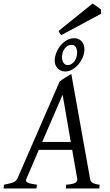

<svg xmlns="http://www.w3.org/2000/svg" viewBox="-37 -1059 617 1079"><path d="M181.2 -216.8 111.3 -54.2Q104.5 -39.1 118.9 -32.5Q133.3 -25.9 170.9 -21L168 0H-17.1L-14.2 -21Q16.6 -26.9 35.2 -33.4Q53.7 -40 60.1 -54.2L297.9 -600.1Q304.2 -606 313 -612.1Q321.8 -618.2 331.1 -623.8Q340.3 -629.4 348.9 -634.5Q357.4 -639.6 363.8 -643.1L469.2 -54.2Q470.2 -47.4 472.9 -42.2Q475.6 -37.1 481.4 -33Q487.3 -28.8 497.3 -25.9Q507.3 -22.9 522.9 -21L521 0H333L335 -21Q369.6 -23.4 384.8 -31Q399.9 -38.6 397 -54.2L368.7 -216.8ZM360.8 -261.2 314.9 -526.9 200.2 -261.2ZM396.5 -763.2Q396.5 -780.3 389.2 -793.7Q381.8 -807.1 366.7 -807.1Q353 -807.1 342.8 -800.8Q332.5 -794.4 325.4 -784.4Q318.4 -774.4 314.9 -762.2Q311.5 -750 311.5 -738.3Q311.5 -720.2 319.6 -706.8Q327.6 -693.4 342.8 -693.4Q356 -693.4 366 -700Q376 -706.5 382.8 -716.6Q389.6 -726.6 393.1 -739Q396.5 -751.5 396.5 -763.2ZM437.5 -781.2Q437.5 -761.2 429 -739.5Q420.4 -717.8 405.5 -699.5Q390.6 -681.2 370.8 -669.2Q351.1 -657.2 328.6 -657.2Q315.9 -657.2 305.2 -662.1Q294.4 -667 286.6 -675.3Q278.8 -683.6 274.7 -694.3Q270.5 -705.1 270.5 -717.3Q270.5 -739.3 279.1 -761.7Q287.6 -784.2 302.5 -802.5Q317.4 -820.8 337.4 -832.5Q357.4 -844.2 380.4 -844.2Q406.2 -844.2 421.9 -826.4Q437.5 -808.6 437.5 -781.2ZM530.8 -981.4 308.6 -862.3Q301.8 -866.7 299.3 -871.1Q296.9 -875.5 292.5 -885.3L483.4 -1039.1L494.6 -1031.7Q501 -1027.3 508.1 -1022.5Q515.1 -1017.6 521.5 -1012.7Q527.8 -1007.8 530.8 -1004.4Z"/></svg>

Font: Gentium Basic
Style: Italic
Weight: 400
Italic angle: -8°
Designer: J. Victor Gaultney and Annie Olsen
Foundry: SIL International
Version: Version 1.102; 2013; Maintenance release